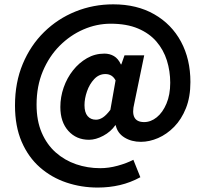

<svg xmlns="http://www.w3.org/2000/svg" viewBox="-20 -689 943 881"><path d="M428.3 171.6Q353.1 171.6 284.8 148.6Q216.4 125.6 163.2 79Q110.1 32.4 79.4 -38.5Q48.8 -109.5 48.8 -205.2Q48.8 -310.5 84.4 -395.6Q119.9 -480.7 182.4 -542Q244.8 -603.2 326.3 -636.1Q407.8 -669.1 499.7 -669.1Q608 -669.1 687.6 -623.6Q767.2 -578.2 810.5 -497.9Q853.7 -417.6 853.7 -312.8Q853.7 -243.9 833.2 -192.6Q812.7 -141.3 779.1 -107.1Q745.5 -72.9 705.4 -55.5Q665.4 -38.2 626.3 -38.2Q583.4 -38.2 551.2 -58Q518.9 -77.9 511 -114.2H509Q488.4 -84.5 453.8 -66Q419.3 -47.6 388.5 -47.6Q330.3 -47.6 293.6 -88.4Q256.9 -129.3 256.9 -198Q256.9 -243.8 272.2 -287.7Q287.5 -331.5 315.1 -366.3Q342.6 -401 379.2 -422Q415.8 -443 459 -443Q483.6 -443 503 -431.5Q522.4 -420 534.7 -393.5H536.7L551.3 -435H641.7L596.2 -214.8Q574.8 -128.8 641.5 -128.8Q672.1 -128.8 699.3 -150.8Q726.6 -172.8 743.8 -213.5Q761.1 -254.2 761.1 -309.1Q761.1 -362.6 745.8 -411.5Q730.4 -460.3 697.9 -498.2Q665.5 -536 613.5 -558.1Q561.5 -580.2 487.7 -580.2Q423.6 -580.2 362.9 -553.9Q302.2 -527.6 253.6 -478.9Q205.1 -430.2 176.4 -361.8Q147.8 -293.3 147.8 -208.9Q147.8 -135.2 171.4 -80.3Q195 -25.5 235.8 10.6Q276.7 46.7 329.2 64.7Q381.8 82.7 440 82.7Q478.8 82.7 519.8 71.5Q560.8 60.3 591.9 44.2L624 124.2Q578.9 148.8 530.3 160.2Q481.7 171.6 428.3 171.6ZM420.4 -139.7Q436.3 -139.7 452.1 -150.1Q467.9 -160.5 486.4 -185L510.3 -320.2Q502.8 -334.5 491.1 -341.9Q479.3 -349.2 463.6 -349.2Q434 -349.2 412.4 -326.2Q390.7 -303.1 379.2 -269.9Q367.7 -236.7 367.7 -206.6Q367.7 -173 381.9 -156.4Q396.1 -139.7 420.4 -139.7Z"/></svg>

Font: Mada
Style: Regular
Weight: 400
Designer: Khaled Hosny
Version: Version 1.5